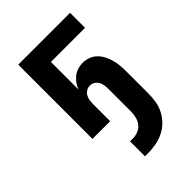

<svg xmlns="http://www.w3.org/2000/svg" viewBox="-226 -613 951 951"><g transform="rotate(-45 250.0 -137.5)"><path d="M231 245H210V140H231Q250 140 268 132.5Q286 125 297.5 110Q309 95 313.5 76Q318 57 318 38V-120Q318 -133 316 -146Q314 -159 307.5 -170.5Q301 -182 289.5 -189Q278 -196 265 -196Q251 -196 239.5 -189Q228 -182 221.5 -170.5Q215 -159 213 -146Q211 -133 211 -120V0H87V-520H450V-415H211V-222Q217 -238 227.5 -253Q238 -268 252 -279Q266 -290 283.5 -295.5Q301 -301 318 -301Q339 -301 358.5 -294Q378 -287 393 -272.5Q408 -258 417.5 -239.5Q427 -221 432.5 -201.5Q438 -182 440 -161.5Q442 -141 442 -120V38Q442 66 437 94Q432 122 419 146.5Q406 171 385.5 191Q365 211 339.5 223Q314 235 286.5 240Q259 245 231 245Z"/></g></svg>

Font: Iosevka Extrabold
Style: Regular
Weight: 800
Monospace: yes
Designer: Belleve Invis
Foundry: Belleve Invis
Version: Version 32.5.0; ttfautohint (v1.8.4)